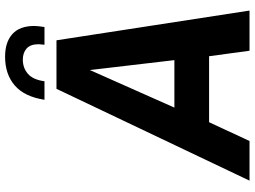

<svg xmlns="http://www.w3.org/2000/svg" viewBox="-140 -836 977 736"><g transform="rotate(-90 348.0 -468.5)"><path d="M375 -740H561L675 0H521L500 -155H247L175 0H23ZM485 -288 447 -612 303 -288ZM498 -937Q554 -937 585 -909Q616 -881 616 -825Q616 -814 612 -786H544Q546 -802 546 -808Q546 -840 529.5 -854.5Q513 -869 487 -869Q455 -869 432.5 -849.5Q410 -830 404 -786H333Q345 -863 388 -900Q431 -937 498 -937Z"/></g></svg>

Font: Exo
Style: Bold Italic
Weight: 700
Italic angle: -9°
Designer: Natanael Gama
Foundry: Natanael Gama
Version: Version 1.500; ttfautohint (v1.6)